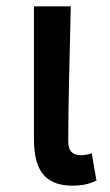

<svg xmlns="http://www.w3.org/2000/svg" viewBox="-20 -571 348 605"><path d="M208 14C244 14 265 7 284 -2L269 -88C257 -84 245 -82 236 -82C210 -82 195 -93 195 -126C195 -246 200 -408 203 -551H87V-133C87 -41 117 14 208 14Z"/></svg>

Font: GenYoGothic2 TW M
Style: Regular
Weight: 500
Version: Version 2.100;PS 2.1;hotconv 16.6.51;makeotf.lib2.5.65220 DE